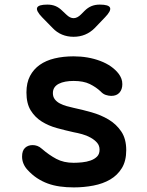

<svg xmlns="http://www.w3.org/2000/svg" viewBox="-20 -805 640 835"><path d="M301 10Q269 10 240.5 6Q212 2 187.5 -7Q163 -16 141 -30.5Q119 -45 99 -67Q88 -79 82 -93.5Q76 -108 76 -124Q76 -150 89 -162Q102 -174 122 -174Q132 -174 142 -170.5Q152 -167 162 -158Q193 -131 225 -114Q257 -97 300 -97Q317 -97 337 -99Q357 -101 374 -107Q391 -113 402 -124Q413 -135 413 -154Q413 -172 402 -184.5Q391 -197 374 -206.5Q357 -216 337 -221.5Q317 -227 300 -230Q264 -238 227.5 -248Q191 -258 161.5 -276.5Q132 -295 113.5 -325Q95 -355 95 -403Q95 -445 110.5 -474.5Q126 -504 153 -523Q180 -542 217.5 -551Q255 -560 300 -560Q363 -560 416 -540Q469 -520 497 -483Q504 -473 508 -462.5Q512 -452 512 -439Q512 -416 499.5 -402Q487 -388 464 -388Q453 -388 440.5 -392Q428 -396 418 -407Q398 -426 370.5 -439.5Q343 -453 300 -453Q281 -453 264.5 -450Q248 -447 235.5 -440.5Q223 -434 216.5 -424Q210 -414 210 -400Q210 -384 218.5 -373Q227 -362 240.5 -355Q254 -348 270 -343.5Q286 -339 300 -336Q338 -328 378.5 -316.5Q419 -305 452.5 -285Q486 -265 507.5 -233Q529 -201 529 -152Q529 -105 510 -74Q491 -43 459.5 -24.5Q428 -6 386.5 2Q345 10 301 10ZM186 -785Q206 -785 221.5 -778.5Q237 -772 251 -758L268 -742Q284 -726 300 -726Q316 -726 332 -742L348 -758Q362 -772 378 -778.5Q394 -785 414 -785Q453 -785 458.5 -771.5Q464 -758 437 -730L392 -683Q373 -664 350 -654.5Q327 -645 300 -645Q273 -645 250 -654.5Q227 -664 209 -683L163 -730Q136 -758 141.5 -771.5Q147 -785 186 -785Z"/></svg>

Font: Maple Mono SemiBold
Style: Regular
Weight: 600
Monospace: yes
Designer: subframe7536
Version: Version 7.000